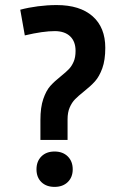

<svg xmlns="http://www.w3.org/2000/svg" viewBox="-20 -732 481 763"><path d="M140.6 -254.9Q140.6 -305.7 152.1 -338.9Q163.6 -372.1 179.9 -390.4Q196.3 -408.7 222.7 -429.7Q242.7 -445.8 253.9 -457.5Q265.1 -469.2 272.7 -486.8Q280.3 -504.4 280.3 -529.8Q280.3 -566.9 259 -587.4Q237.8 -607.9 198.7 -608.4Q150.9 -608.4 78.6 -591.3L60.5 -693.4Q92.8 -702.1 130.6 -707Q168.5 -711.9 205.1 -711.9Q297.4 -711.9 347.9 -667.5Q398.4 -623 398.4 -542Q398.4 -493.2 386.5 -460.4Q374.5 -427.7 357.4 -408.7Q340.3 -389.6 312.5 -367.7Q290.5 -350.1 278.1 -337.4Q265.6 -324.7 257.1 -305.2Q248.5 -285.6 248.5 -257.8V-175.8H140.6ZM125 -59.1Q125 -90.8 144.5 -110.4Q164.1 -129.9 196.8 -129.9Q229.5 -129.9 249.3 -110.4Q269 -90.8 269 -59.1Q269 -27.8 249.3 -8.5Q229.5 10.7 196.8 10.7Q164.1 10.7 144.5 -8.3Q125 -27.3 125 -59.1Z"/></svg>

Font: Selawik Semibold
Style: Regular
Weight: 600
Designer: Aaron Bell
Foundry: Microsoft Corporation
Version: Version 1.01